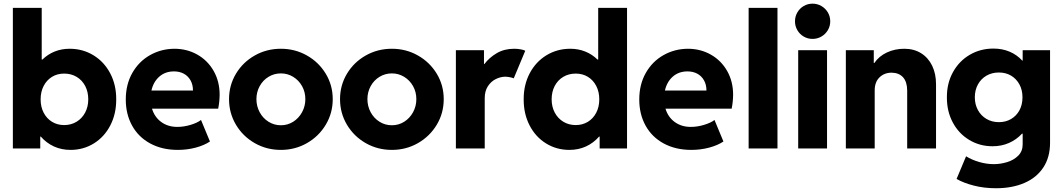

<svg xmlns="http://www.w3.org/2000/svg" viewBox="-20 -794 5686 1027"><path d="M48.8 -752H203.1V-475.6H207Q235.4 -503.4 272.2 -518.3Q309.1 -533.2 352.5 -533.2Q422.9 -533.2 480 -498.3Q537.1 -463.4 569.6 -401.6Q602.1 -339.8 601.6 -262.7Q602.1 -185.5 570.3 -123.8Q538.6 -62 482.4 -27.1Q426.3 7.8 357.4 7.8Q308.6 7.8 268.3 -10.7Q228 -29.3 198.2 -63.5H195.3V0H48.8ZM452.1 -262.7Q452.1 -302.7 435.8 -334Q419.4 -365.2 390.1 -382.8Q360.8 -400.4 323.2 -400.4Q286.6 -400.4 258.3 -383.1Q230 -365.7 213.6 -334.5Q197.3 -303.2 197.3 -262.7Q197.3 -222.2 213.6 -190.9Q230 -159.7 258.5 -142.3Q287.1 -125 323.2 -125Q360.8 -125 390.1 -143.1Q419.4 -161.1 435.8 -192.4Q452.1 -223.6 452.1 -262.7Z M652.8 -261.7Q652.8 -342.3 687.7 -403.8Q722.7 -465.3 782.2 -499Q841.8 -532.7 912.6 -533.2Q980 -533.2 1035.4 -502Q1090.8 -470.7 1122.8 -414.6Q1154.8 -358.4 1154.8 -287.1Q1154.3 -247.6 1147 -212.9H793Q806.6 -167.5 842.5 -141.4Q878.4 -115.2 928.2 -115.2Q963.4 -115.2 999.8 -126.2Q1036.1 -137.2 1055.2 -152.3L1103 -37.1Q1072.3 -16.6 1026.9 -4.4Q981.4 7.8 931.2 7.8Q847.2 7.8 783.9 -26.4Q720.7 -60.5 686.8 -121.8Q652.8 -183.1 652.8 -261.7ZM1012.2 -309.6Q1012.2 -340.8 999.3 -364Q986.3 -387.2 963.4 -399.7Q940.4 -412.1 910.6 -412.1Q863.8 -412.1 832 -384Q800.3 -356 790 -309.6Z M1205.1 -263.7Q1205.1 -337.9 1242.2 -399.7Q1279.3 -461.4 1342.8 -497.3Q1406.2 -533.2 1482.4 -533.2Q1558.1 -533.2 1621.6 -497.3Q1685.1 -461.4 1722.4 -399.7Q1759.8 -337.9 1759.8 -263.7Q1759.8 -189 1722.4 -126.7Q1685.1 -64.5 1621.6 -28.3Q1558.1 7.8 1482.4 7.8Q1406.2 7.8 1342.8 -28.3Q1279.3 -64.5 1242.2 -126.7Q1205.1 -189 1205.1 -263.7ZM1613.3 -263.7Q1613.3 -301.8 1595.7 -333.3Q1578.1 -364.7 1548.1 -383.1Q1518.1 -401.4 1482.4 -401.4Q1446.3 -401.4 1416.3 -383.1Q1386.2 -364.7 1368.9 -333Q1351.6 -301.3 1351.6 -263.7Q1351.6 -226.1 1368.9 -193.8Q1386.2 -161.6 1416.3 -142.8Q1446.3 -124 1482.4 -124Q1518.6 -124 1548.3 -142.8Q1578.1 -161.6 1595.7 -193.8Q1613.3 -226.1 1613.3 -263.7Z M1798.8 -263.7Q1798.8 -337.9 1835.9 -399.7Q1873 -461.4 1936.5 -497.3Q2000 -533.2 2076.2 -533.2Q2151.9 -533.2 2215.3 -497.3Q2278.8 -461.4 2316.2 -399.7Q2353.5 -337.9 2353.5 -263.7Q2353.5 -189 2316.2 -126.7Q2278.8 -64.5 2215.3 -28.3Q2151.9 7.8 2076.2 7.8Q2000 7.8 1936.5 -28.3Q1873 -64.5 1835.9 -126.7Q1798.8 -189 1798.8 -263.7ZM2207 -263.7Q2207 -301.8 2189.5 -333.3Q2171.9 -364.7 2141.8 -383.1Q2111.8 -401.4 2076.2 -401.4Q2040 -401.4 2010 -383.1Q1980 -364.7 1962.6 -333Q1945.3 -301.3 1945.3 -263.7Q1945.3 -226.1 1962.6 -193.8Q1980 -161.6 2010 -142.8Q2040 -124 2076.2 -124Q2112.3 -124 2142.1 -142.8Q2171.9 -161.6 2189.5 -193.8Q2207 -226.1 2207 -263.7Z M2418.5 -525.4H2568.8V-451.2H2570.8Q2597.2 -486.3 2637.5 -509.8Q2677.7 -533.2 2730 -533.2Q2749 -533.2 2765.6 -530Q2782.2 -526.9 2789.6 -522.5L2728 -375Q2721.7 -377.9 2709 -380.6Q2696.3 -383.3 2682.1 -383.8Q2656.2 -383.3 2631.1 -370.6Q2606 -357.9 2589.4 -332.3Q2572.8 -306.6 2572.8 -269.5V0H2418.5Z M3187.5 0V-63.5H3184.6Q3154.8 -29.3 3114.5 -10.7Q3074.2 7.8 3025.4 7.8Q2956.5 7.8 2900.4 -27.1Q2844.2 -62 2812.5 -123.8Q2780.8 -185.5 2781.2 -262.7Q2780.8 -339.8 2813.2 -401.6Q2845.7 -463.4 2902.8 -498.3Q2960 -533.2 3030.3 -533.2Q3073.7 -533.2 3110.6 -518.3Q3147.5 -503.4 3175.8 -475.6H3179.7V-752H3334V0ZM3185.5 -262.7Q3185.5 -303.2 3169.2 -334.5Q3152.8 -365.7 3124.5 -383.1Q3096.2 -400.4 3059.6 -400.4Q3022 -400.4 2992.7 -382.8Q2963.4 -365.2 2947 -334Q2930.7 -302.7 2930.7 -262.7Q2930.7 -223.6 2947 -192.4Q2963.4 -161.1 2992.7 -143.1Q3022 -125 3059.6 -125Q3095.7 -125 3124.3 -142.3Q3152.8 -159.7 3169.2 -190.9Q3185.5 -222.2 3185.5 -262.7Z M3399.4 -261.7Q3399.4 -342.3 3434.3 -403.8Q3469.2 -465.3 3528.8 -499Q3588.4 -532.7 3659.2 -533.2Q3726.6 -533.2 3782 -502Q3837.4 -470.7 3869.4 -414.6Q3901.4 -358.4 3901.4 -287.1Q3900.9 -247.6 3893.6 -212.9H3539.6Q3553.2 -167.5 3589.1 -141.4Q3625 -115.2 3674.8 -115.2Q3710 -115.2 3746.3 -126.2Q3782.7 -137.2 3801.8 -152.3L3849.6 -37.1Q3818.8 -16.6 3773.4 -4.4Q3728 7.8 3677.7 7.8Q3593.8 7.8 3530.5 -26.4Q3467.3 -60.5 3433.3 -121.8Q3399.4 -183.1 3399.4 -261.7ZM3758.8 -309.6Q3758.8 -340.8 3745.8 -364Q3732.9 -387.2 3710 -399.7Q3687 -412.1 3657.2 -412.1Q3610.4 -412.1 3578.6 -384Q3546.9 -356 3536.6 -309.6Z M3984.4 -752H4138.7V0H3984.4Z M4249.5 -525.4H4403.8V0H4249.5ZM4232.4 -679.7Q4232.4 -706.1 4244.9 -727.5Q4257.3 -749 4278.8 -761.7Q4300.3 -774.4 4326.2 -774.4Q4352.1 -774.4 4373.8 -761.7Q4395.5 -749 4408.2 -727.5Q4420.9 -706.1 4420.9 -679.7Q4420.9 -654.3 4408.2 -632.8Q4395.5 -611.3 4373.8 -598.6Q4352.1 -585.9 4326.2 -585.9Q4300.3 -585.9 4278.8 -598.6Q4257.3 -611.3 4244.9 -632.8Q4232.4 -654.3 4232.4 -679.7Z M4504.4 -525.4H4653.8V-457H4656.7Q4681.6 -493.7 4724.1 -513.4Q4766.6 -533.2 4816.9 -533.2Q4868.7 -533.2 4907 -509.3Q4945.3 -485.4 4966.1 -442.4Q4986.8 -399.4 4986.8 -343.8V0H4832.5V-310.5Q4832 -356.9 4810.1 -380.9Q4788.1 -404.8 4748.5 -405.3Q4709 -404.8 4683.6 -379.4Q4658.2 -354 4658.7 -308.6V0H4504.4Z M5096.7 163.1 5147.5 42Q5178.2 61 5217.5 72.5Q5256.8 84 5295.9 84Q5331.5 84 5366.9 73.2Q5402.3 62.5 5426.3 38.8Q5450.2 15.1 5450.2 -21.5V-79.1H5446.8Q5417 -46.9 5377 -29.3Q5336.9 -11.7 5289.1 -11.7Q5220.2 -11.7 5164.1 -45.7Q5107.9 -79.6 5076.2 -139.4Q5044.4 -199.2 5044.9 -273.4Q5044.4 -347.7 5076.9 -407.2Q5109.4 -466.8 5166.5 -500.5Q5223.6 -534.2 5293.9 -534.2Q5341.3 -534.2 5380.4 -517.6Q5419.4 -501 5448.2 -469.7H5450.2V-525.4H5596.7V-30.3Q5596.7 47.4 5560.5 102.1Q5524.4 156.7 5459 184.8Q5393.6 212.9 5307.6 212.9Q5243.2 212.9 5188 198.5Q5132.8 184.1 5096.7 163.1ZM5449.2 -273.4Q5449.2 -312.5 5432.9 -342.5Q5416.5 -372.6 5388.2 -389.4Q5359.9 -406.2 5323.2 -406.2Q5285.6 -406.2 5256.3 -389.2Q5227.1 -372.1 5210.7 -342Q5194.3 -312 5194.3 -273.4Q5194.3 -235.8 5210.7 -205.6Q5227.1 -175.3 5256.3 -158Q5285.6 -140.6 5323.2 -140.6Q5359.4 -140.6 5387.9 -157.2Q5416.5 -173.8 5432.9 -203.9Q5449.2 -233.9 5449.2 -273.4Z"/></svg>

Font: Reddit Sans Chocolate ExtraBold
Style: Regular
Weight: 800
Designer: Stephen Hutchings
Foundry: Reddit
Version: Version 1.011